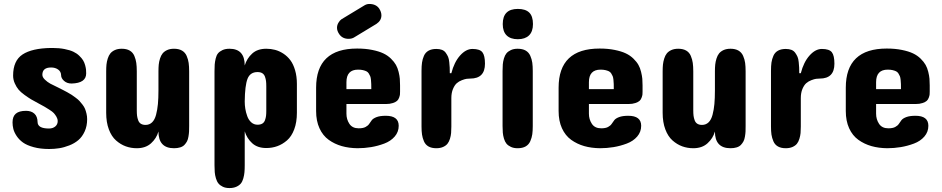

<svg xmlns="http://www.w3.org/2000/svg" viewBox="-20 -745 4735 965"><path d="M192.9 -369.1Q192.9 -356.9 205.6 -344.7Q218.3 -332.5 232.9 -324.5Q247.6 -316.4 273.9 -304.2Q289.6 -296.4 296.1 -293Q302.7 -289.6 317.9 -281.5Q333 -273.4 340.3 -268.3Q347.7 -263.2 360.4 -253.9Q373 -244.6 379.6 -237.3Q386.2 -230 394.8 -219Q403.3 -208 407.5 -197.5Q411.6 -187 414.8 -173.6Q418 -160.2 418 -146Q418 -111.3 405.5 -84.2Q393.1 -57.1 373.8 -40.8Q354.5 -24.4 328.4 -14.2Q302.2 -3.9 277.6 0Q252.9 3.9 227.1 3.9Q183.1 3.9 149.2 -5.4Q115.2 -14.6 95.7 -28.6Q76.2 -42.5 63.7 -61.3Q51.3 -80.1 47.1 -96.7Q43 -113.3 43 -129.9Q43 -159.7 59.6 -173.8Q76.2 -188 110.8 -188Q137.2 -188 152.8 -173.8Q168.5 -159.7 168.9 -130.9Q169.9 -99.1 226.1 -99.1Q245.6 -99.1 257.8 -109.4Q270 -119.6 270 -136.2Q270 -147.5 263.7 -158.2Q257.3 -168.9 250.7 -176.3Q244.1 -183.6 227.5 -194.1Q210.9 -204.6 202.9 -209.2Q194.8 -213.9 173.8 -225.1Q149.9 -237.8 136.7 -245.6Q123.5 -253.4 103.5 -267.8Q83.5 -282.2 73 -294.9Q62.5 -307.6 54.2 -326.2Q45.9 -344.7 45.9 -365.2Q45.9 -439.9 93.3 -471.2Q140.6 -502.4 235.8 -503.9H244.1Q277.3 -503.9 304.4 -498.5Q331.5 -493.2 348.6 -485.1Q365.7 -477.1 378.4 -464.8Q391.1 -452.6 397.7 -441.7Q404.3 -430.7 408 -417Q411.6 -403.3 412.4 -394.8Q413.1 -386.2 413.1 -376Q413.1 -327.1 339.8 -325.2Q316.9 -325.2 302 -338.4Q287.1 -351.6 287.1 -367.2Q286.6 -385.3 272.2 -395.5Q257.8 -405.8 236.8 -405.8Q192.9 -405.8 192.9 -369.1Z M513.7 -178.2V-386.2Q513.7 -405.3 515.1 -420.2Q516.6 -435.1 521.5 -450.7Q526.4 -466.3 534.7 -476.6Q543 -486.8 557.4 -493.4Q571.8 -500 591.8 -500Q616.2 -500 632.1 -490.7Q647.9 -481.4 655.3 -463.9Q662.6 -446.3 665 -428.7Q667.5 -411.1 667.5 -386.2V-190.9Q667.5 -174.3 668.9 -163.1Q670.4 -151.9 674.6 -140.4Q678.7 -128.9 688 -123Q697.3 -117.2 711.4 -117.2Q731 -117.2 744.4 -130.1Q757.8 -143.1 764.4 -168.2Q771 -193.4 773.7 -222.4Q776.4 -251.5 776.4 -291V-386.2Q776.4 -405.3 777.8 -420.2Q779.3 -435.1 784.2 -450.7Q789.1 -466.3 797.4 -476.6Q805.7 -486.8 820.1 -493.4Q834.5 -500 854.5 -500Q878.9 -500 894.8 -490.7Q910.6 -481.4 918.2 -463.9Q925.8 -446.3 928.2 -428.7Q930.7 -411.1 930.7 -386.2V-112.8Q930.7 -95.2 930.2 -84.2Q929.7 -73.2 927.2 -58.6Q924.8 -43.9 919.9 -34.7Q915 -25.4 907 -16.8Q898.9 -8.3 885.5 -4.2Q872.1 0 854.5 0Q776.4 0 776.4 -84Q766.6 -49.8 739.3 -24.9Q711.9 0 667.5 0Q638.2 0 612.1 -9.5Q585.9 -19 563.2 -39.1Q540.5 -59.1 527.1 -94.7Q513.7 -130.4 513.7 -178.2Z M1058.1 -387.2Q1058.1 -407.7 1059.1 -420.9Q1060.1 -434.1 1064 -450.7Q1067.9 -467.3 1075.7 -476.8Q1083.5 -486.3 1098.1 -493.2Q1112.8 -500 1133.3 -500Q1210 -500 1210 -416Q1220.7 -451.2 1247.3 -475.6Q1273.9 -500 1318.4 -500Q1341.3 -500 1362.5 -494.4Q1383.8 -488.8 1404.1 -475.6Q1424.3 -462.4 1439.2 -442.6Q1454.1 -422.9 1463.1 -392.1Q1472.2 -361.3 1472.2 -323.2V-178.2Q1472.2 -130.4 1458.7 -94.7Q1445.3 -59.1 1422.4 -39.3Q1399.4 -19.5 1373.5 -10.3Q1347.7 -1 1318.4 -1Q1273.9 -1 1247.3 -25.4Q1220.7 -49.8 1210 -85V85.9Q1210 106 1208.7 120.4Q1207.5 134.8 1203.1 150.9Q1198.7 167 1190.7 177Q1182.6 187 1168 193.6Q1153.3 200.2 1133.3 200.2Q1113.8 200.2 1099.9 193.6Q1085.9 187 1077.9 177Q1069.8 167 1065.2 151.1Q1060.5 135.3 1059.3 120.4Q1058.1 105.5 1058.1 85.9ZM1318.4 -189V-310.1Q1318.4 -326.7 1317.1 -337.2Q1315.9 -347.7 1311.8 -359.4Q1307.6 -371.1 1298.3 -377Q1289.1 -382.8 1274.4 -382.8Q1237.3 -382.8 1224.1 -349.1Q1210.9 -315.4 1210 -234.9Q1210 -216.8 1212.9 -198.5Q1215.8 -180.2 1222.7 -161.1Q1229.5 -142.1 1242.9 -130.1Q1256.3 -118.2 1274.4 -118.2Q1289.1 -118.2 1298.3 -123.8Q1307.6 -129.4 1311.8 -140.9Q1315.9 -152.3 1317.1 -162.6Q1318.4 -172.9 1318.4 -189Z M1695.8 -647.9 1808.1 -715.8Q1821.8 -725.1 1835.9 -725.1Q1869.6 -725.1 1885.7 -702.1Q1897 -684.6 1897 -668Q1897 -641.6 1872.1 -625L1761.7 -558.1Q1749.5 -549.8 1731.9 -549.8Q1701.2 -549.8 1685.1 -573.2Q1673.8 -589.4 1673.8 -605Q1673.8 -618.7 1680.9 -630.6Q1688 -642.6 1695.8 -647.9ZM1990.7 -315.9V-285.2Q1990.7 -275.9 1990.2 -270.3Q1989.7 -264.6 1986.1 -254.4Q1982.4 -244.1 1975.6 -238Q1968.8 -231.9 1954.3 -227.1Q1939.9 -222.2 1919.9 -222.2H1721.2V-173.8Q1721.2 -145 1736.1 -122.6Q1751 -100.1 1782.7 -100.1Q1804.7 -100.1 1817.1 -106.7Q1829.6 -113.3 1835.7 -122.6Q1841.8 -131.8 1848.6 -140.9Q1855.5 -149.9 1872.8 -156.5Q1890.1 -163.1 1918.9 -163.1Q1983.9 -163.1 1983.9 -112.8Q1983.9 -82 1963.9 -58.8Q1943.8 -35.6 1911.4 -23.4Q1878.9 -11.2 1845.2 -5.6Q1811.5 0 1776.9 0Q1733.9 -0.5 1697.8 -10.7Q1661.6 -21 1632.1 -42.2Q1602.5 -63.5 1585.7 -100.3Q1568.8 -137.2 1568.8 -187V-304.2Q1568.8 -501 1774.9 -501Q1816.9 -501 1850.6 -494.1Q1884.3 -487.3 1906.5 -476.8Q1928.7 -466.3 1945.1 -450.2Q1961.4 -434.1 1970 -418.9Q1978.5 -403.8 1983.4 -383.8Q1988.3 -363.8 1989.5 -349.1Q1990.7 -334.5 1990.7 -315.9ZM1721.2 -332V-296.9H1846.2Q1846.2 -313.5 1845.9 -322.5Q1845.7 -331.5 1844.5 -343.8Q1843.3 -356 1840.6 -362.3Q1837.9 -368.7 1833.3 -376Q1828.6 -383.3 1821.5 -386.7Q1814.5 -390.1 1804 -392.6Q1793.5 -395 1779.8 -395Q1721.2 -395 1721.2 -332Z M2417.5 -424.8Q2417.5 -350.1 2343.8 -350.1Q2334.5 -350.1 2325.4 -348.9Q2316.4 -347.7 2301.5 -342Q2286.6 -336.4 2275.6 -326.7Q2264.6 -316.9 2256.6 -297.6Q2248.5 -278.3 2248.5 -252V-108.9Q2248.5 -90.3 2247.3 -76.4Q2246.1 -62.5 2241.5 -47.4Q2236.8 -32.2 2229 -22.5Q2221.2 -12.7 2206.8 -6.3Q2192.4 0 2172.9 0Q2149.4 0 2133.8 -8.8Q2118.2 -17.6 2110.8 -34.7Q2103.5 -51.8 2101.1 -68.6Q2098.6 -85.4 2098.6 -108.9V-389.2Q2098.6 -413.6 2101.1 -430.7Q2103.5 -447.8 2110.8 -464.6Q2118.2 -481.4 2133.8 -490.2Q2149.4 -499 2172.9 -499Q2189.5 -499 2201.4 -494.4Q2213.4 -489.7 2220.7 -479.2Q2228 -468.8 2232.2 -459.2Q2236.3 -449.7 2238 -432.6Q2239.7 -415.5 2240.2 -405.5Q2240.7 -395.5 2240.7 -377H2248.5Q2262.7 -432.6 2292.2 -465.8Q2321.8 -499 2354.5 -499Q2391.6 -499 2404.5 -482.4Q2417.5 -465.8 2417.5 -424.8Z M2505.9 -111.8V-388.2Q2505.9 -407.2 2507.1 -421.6Q2508.3 -436 2512.9 -451.7Q2517.6 -467.3 2525.6 -477.1Q2533.7 -486.8 2547.9 -493.4Q2562 -500 2581.5 -500Q2606 -500 2621.8 -491Q2637.7 -481.9 2645.3 -464.6Q2652.8 -447.3 2655.3 -429.9Q2657.7 -412.6 2657.7 -388.2V-111.8Q2657.7 -87.4 2655.3 -70.1Q2652.8 -52.7 2645.3 -35.4Q2637.7 -18.1 2621.8 -9Q2606 0 2581.5 0Q2562 0 2547.9 -6.6Q2533.7 -13.2 2525.6 -22.9Q2517.6 -32.7 2512.9 -48.3Q2508.3 -64 2507.1 -78.4Q2505.9 -92.8 2505.9 -111.8ZM2658.7 -624Q2658.7 -586.4 2638.9 -567.1Q2619.1 -547.9 2582.5 -547.9Q2545.9 -547.9 2526.4 -567.1Q2506.8 -586.4 2506.8 -624Q2506.8 -700.2 2582.5 -700.2Q2621.1 -700.2 2639.9 -681.9Q2658.7 -663.6 2658.7 -624Z M3209.5 -315.9V-285.2Q3209.5 -275.9 3209 -270.3Q3208.5 -264.6 3204.8 -254.4Q3201.2 -244.1 3194.3 -238Q3187.5 -231.9 3173.1 -227.1Q3158.7 -222.2 3138.7 -222.2H2939.9V-173.8Q2939.9 -145 2954.8 -122.6Q2969.7 -100.1 3001.5 -100.1Q3023.4 -100.1 3035.9 -106.7Q3048.3 -113.3 3054.4 -122.6Q3060.5 -131.8 3067.4 -140.9Q3074.2 -149.9 3091.6 -156.5Q3108.9 -163.1 3137.7 -163.1Q3202.6 -163.1 3202.6 -112.8Q3202.6 -82 3182.6 -58.8Q3162.6 -35.6 3130.1 -23.4Q3097.7 -11.2 3064 -5.6Q3030.3 0 2995.6 0Q2952.6 -0.5 2916.5 -10.7Q2880.4 -21 2850.8 -42.2Q2821.3 -63.5 2804.4 -100.3Q2787.6 -137.2 2787.6 -187V-304.2Q2787.6 -501 2993.7 -501Q3035.6 -501 3069.3 -494.1Q3103 -487.3 3125.2 -476.8Q3147.5 -466.3 3163.8 -450.2Q3180.2 -434.1 3188.7 -418.9Q3197.3 -403.8 3202.1 -383.8Q3207 -363.8 3208.3 -349.1Q3209.5 -334.5 3209.5 -315.9ZM2939.9 -332V-296.9H3064.9Q3064.9 -313.5 3064.7 -322.5Q3064.5 -331.5 3063.2 -343.8Q3062 -356 3059.3 -362.3Q3056.6 -368.7 3052 -376Q3047.4 -383.3 3040.3 -386.7Q3033.2 -390.1 3022.7 -392.6Q3012.2 -395 2998.5 -395Q2939.9 -395 2939.9 -332Z M3310.5 -178.2V-386.2Q3310.5 -405.3 3312 -420.2Q3313.5 -435.1 3318.4 -450.7Q3323.2 -466.3 3331.5 -476.6Q3339.8 -486.8 3354.2 -493.4Q3368.7 -500 3388.7 -500Q3413.1 -500 3429 -490.7Q3444.8 -481.4 3452.1 -463.9Q3459.5 -446.3 3461.9 -428.7Q3464.4 -411.1 3464.4 -386.2V-190.9Q3464.4 -174.3 3465.8 -163.1Q3467.3 -151.9 3471.4 -140.4Q3475.6 -128.9 3484.9 -123Q3494.1 -117.2 3508.3 -117.2Q3527.8 -117.2 3541.3 -130.1Q3554.7 -143.1 3561.3 -168.2Q3567.9 -193.4 3570.6 -222.4Q3573.2 -251.5 3573.2 -291V-386.2Q3573.2 -405.3 3574.7 -420.2Q3576.2 -435.1 3581.1 -450.7Q3585.9 -466.3 3594.2 -476.6Q3602.5 -486.8 3616.9 -493.4Q3631.3 -500 3651.4 -500Q3675.8 -500 3691.7 -490.7Q3707.5 -481.4 3715.1 -463.9Q3722.7 -446.3 3725.1 -428.7Q3727.5 -411.1 3727.5 -386.2V-112.8Q3727.5 -95.2 3727.1 -84.2Q3726.6 -73.2 3724.1 -58.6Q3721.7 -43.9 3716.8 -34.7Q3711.9 -25.4 3703.9 -16.8Q3695.8 -8.3 3682.4 -4.2Q3668.9 0 3651.4 0Q3573.2 0 3573.2 -84Q3563.5 -49.8 3536.1 -24.9Q3508.8 0 3464.4 0Q3435.1 0 3408.9 -9.5Q3382.8 -19 3360.1 -39.1Q3337.4 -59.1 3324 -94.7Q3310.5 -130.4 3310.5 -178.2Z M4173.8 -424.8Q4173.8 -350.1 4100.1 -350.1Q4090.8 -350.1 4081.8 -348.9Q4072.8 -347.7 4057.9 -342Q4043 -336.4 4032 -326.7Q4021 -316.9 4012.9 -297.6Q4004.9 -278.3 4004.9 -252V-108.9Q4004.9 -90.3 4003.7 -76.4Q4002.4 -62.5 3997.8 -47.4Q3993.2 -32.2 3985.4 -22.5Q3977.5 -12.7 3963.1 -6.3Q3948.7 0 3929.2 0Q3905.8 0 3890.1 -8.8Q3874.5 -17.6 3867.2 -34.7Q3859.9 -51.8 3857.4 -68.6Q3855 -85.4 3855 -108.9V-389.2Q3855 -413.6 3857.4 -430.7Q3859.9 -447.8 3867.2 -464.6Q3874.5 -481.4 3890.1 -490.2Q3905.8 -499 3929.2 -499Q3945.8 -499 3957.8 -494.4Q3969.7 -489.7 3977.1 -479.2Q3984.4 -468.8 3988.5 -459.2Q3992.7 -449.7 3994.4 -432.6Q3996.1 -415.5 3996.6 -405.5Q3997.1 -395.5 3997.1 -377H4004.9Q4019 -432.6 4048.6 -465.8Q4078.1 -499 4110.8 -499Q4147.9 -499 4160.9 -482.4Q4173.8 -465.8 4173.8 -424.8Z M4652.8 -315.9V-285.2Q4652.8 -275.9 4652.3 -270.3Q4651.9 -264.6 4648.2 -254.4Q4644.5 -244.1 4637.7 -238Q4630.9 -231.9 4616.5 -227.1Q4602.1 -222.2 4582 -222.2H4383.3V-173.8Q4383.3 -145 4398.2 -122.6Q4413.1 -100.1 4444.8 -100.1Q4466.8 -100.1 4479.2 -106.7Q4491.7 -113.3 4497.8 -122.6Q4503.9 -131.8 4510.7 -140.9Q4517.6 -149.9 4534.9 -156.5Q4552.2 -163.1 4581.1 -163.1Q4646 -163.1 4646 -112.8Q4646 -82 4626 -58.8Q4606 -35.6 4573.5 -23.4Q4541 -11.2 4507.3 -5.6Q4473.6 0 4439 0Q4396 -0.5 4359.9 -10.7Q4323.7 -21 4294.2 -42.2Q4264.6 -63.5 4247.8 -100.3Q4231 -137.2 4231 -187V-304.2Q4231 -501 4437 -501Q4479 -501 4512.7 -494.1Q4546.4 -487.3 4568.6 -476.8Q4590.8 -466.3 4607.2 -450.2Q4623.5 -434.1 4632.1 -418.9Q4640.6 -403.8 4645.5 -383.8Q4650.4 -363.8 4651.6 -349.1Q4652.8 -334.5 4652.8 -315.9ZM4383.3 -332V-296.9H4508.3Q4508.3 -313.5 4508.1 -322.5Q4507.8 -331.5 4506.6 -343.8Q4505.4 -356 4502.7 -362.3Q4500 -368.7 4495.4 -376Q4490.7 -383.3 4483.6 -386.7Q4476.6 -390.1 4466.1 -392.6Q4455.6 -395 4441.9 -395Q4383.3 -395 4383.3 -332Z"/></svg>

Font: Concert One
Style: Regular
Weight: 400
Designer: Johan Kallas, Mihkel Virkus
Foundry: Johan Kallas, Mihkel Virkus
Version: Version 1.003